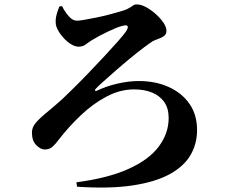

<svg xmlns="http://www.w3.org/2000/svg" viewBox="-20 -797 1040 872"><path d="M327 31Q471 12 564 -30Q657 -72 701.5 -132Q746 -192 746 -261Q746 -305 726 -333.5Q706 -362 671 -376.5Q636 -391 589 -391Q525 -391 463 -358Q401 -325 346 -272.5Q291 -220 247 -163Q234 -145 219.5 -131.5Q205 -118 183 -118Q165 -118 145 -137.5Q125 -157 125 -195Q125 -218 141.5 -238Q158 -258 188.5 -283Q219 -308 262 -346Q281 -364 313 -395.5Q345 -427 381.5 -465Q418 -503 453 -540.5Q488 -578 514 -607.5Q540 -637 550 -651Q563 -670 560 -677.5Q557 -685 538 -680Q524 -677 506 -669.5Q488 -662 468 -652.5Q448 -643 428.5 -632.5Q409 -622 393 -612Q382 -605 369 -595Q356 -585 337 -585Q321 -585 303 -596Q285 -607 269 -624.5Q253 -642 243 -660.5Q233 -679 233 -694Q232 -713 237.5 -732.5Q243 -752 250 -768L262 -769Q274 -744 292 -723.5Q310 -703 329 -703Q340 -703 363 -707Q386 -711 416 -717Q446 -723 474.5 -730.5Q503 -738 525 -744.5Q547 -751 556 -755Q574 -764 582 -770.5Q590 -777 600 -777Q620 -777 642.5 -765Q665 -753 686.5 -734Q708 -715 722 -694.5Q736 -674 736 -657Q736 -642 725.5 -634Q715 -626 700.5 -621Q686 -616 674 -610Q661 -602 633 -581Q605 -560 571 -532Q537 -504 504.5 -475.5Q472 -447 447.5 -425Q423 -403 414 -393Q410 -388 412.5 -385Q415 -382 420 -385Q461 -405 512.5 -417Q564 -429 610 -429Q686 -429 746 -402Q806 -375 840.5 -325.5Q875 -276 875 -206Q875 -145 846 -94Q817 -43 752.5 -7Q688 29 583.5 45Q479 61 330 51Z"/></svg>

Font: Noto Serif SC ExtraLight ExtraBold
Style: Regular
Weight: 800
Version: Version 2.002-H1;hotconv 1.1.0;makeotfexe 2.6.0